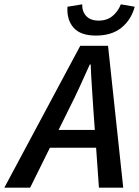

<svg xmlns="http://www.w3.org/2000/svg" viewBox="-78 -865 641 885"><path d="M241 -365 192 -266H359L352 -365Q349 -415 345.5 -465Q342 -515 340 -568H336Q312 -515 289.5 -465.5Q267 -416 241 -365ZM-58 0 292 -654H420L490 0H378L365 -184H152L61 0ZM364 -701Q293 -701 261 -737.5Q229 -774 233 -834L301 -845Q300 -812 319.5 -791Q339 -770 377 -770Q415 -770 440.5 -791Q466 -812 479 -845L543 -834Q527 -774 482 -737.5Q437 -701 364 -701Z"/></svg>

Font: Source Sans Pro SemiBold
Style: Italic
Weight: 600
Italic angle: -11°
Designer: Paul D. Hunt
Foundry: Adobe Systems Incorporated
Version: Version 1.095;hotconv 1.0.109;makeotfexe 2.5.65596